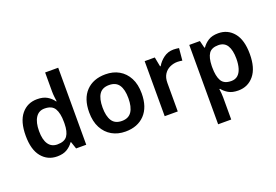

<svg xmlns="http://www.w3.org/2000/svg" viewBox="-127 -1150 2562 1780"><g transform="rotate(-20 1154.0 -260.0)"><path d="M259 10Q165 10 106.5 -61Q48 -132 48 -270Q48 -410 107 -481.5Q166 -553 262 -553Q322 -553 360.5 -530Q399 -507 422 -473H427Q425 -488 421.5 -517Q418 -546 418 -572V-760H547V0H447L423 -71H418Q395 -37 357 -13.5Q319 10 259 10ZM298 -94Q368 -94 396 -133.5Q424 -173 425 -253V-269Q425 -356 397.5 -402Q370 -448 297 -448Q240 -448 209.5 -400.5Q179 -353 179 -268Q179 -183 209.5 -138.5Q240 -94 298 -94Z M1193 -272Q1193 -137 1123 -63.5Q1053 10 933 10Q858 10 800 -23Q742 -56 708.5 -119Q675 -182 675 -272Q675 -407 745 -480Q815 -553 936 -553Q1012 -553 1069.5 -520Q1127 -487 1160 -424.5Q1193 -362 1193 -272ZM807 -272Q807 -187 837 -140.5Q867 -94 935 -94Q1001 -94 1031.5 -140.5Q1062 -187 1062 -272Q1062 -358 1031.5 -403Q1001 -448 934 -448Q867 -448 837 -403Q807 -358 807 -272Z M1608 -553Q1620 -553 1636 -551.5Q1652 -550 1662 -548L1651 -428Q1642 -430 1628 -431.5Q1614 -433 1603 -433Q1564 -433 1528.5 -416.5Q1493 -400 1471.5 -366.5Q1450 -333 1450 -281V0H1321V-543H1421L1439 -449H1445Q1469 -491 1511 -522Q1553 -553 1608 -553Z M2049 -553Q2143 -553 2201.5 -482Q2260 -411 2260 -272Q2260 -134 2200.5 -62Q2141 10 2046 10Q1986 10 1949 -12Q1912 -34 1890 -63H1883Q1886 -44 1888 -22Q1890 0 1890 20V240H1761V-543H1866L1884 -471H1890Q1913 -505 1950.5 -529Q1988 -553 2049 -553ZM2012 -449Q1946 -449 1919 -409.5Q1892 -370 1890 -289V-273Q1890 -187 1916.5 -141Q1943 -95 2014 -95Q2053 -95 2078 -116.5Q2103 -138 2115.5 -178.5Q2128 -219 2128 -274Q2128 -358 2100 -403.5Q2072 -449 2012 -449Z"/></g></svg>

Font: Noto Sans Adlam SemiBold
Style: Regular
Weight: 600
Version: Version 3.001